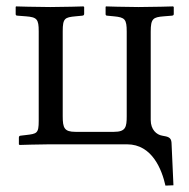

<svg xmlns="http://www.w3.org/2000/svg" viewBox="-20 -451 592 600"><path d="M376 -352V-88C376 -54 373 -39 336 -39H216C181 -39 176 -51 176 -88V-353C176 -394 182.5 -396.8 216 -400L237 -402C241 -402.4 243 -404 243 -408V-429L241 -431C241 -431 177.6 -429 137 -429C95.3 -429 30 -431 30 -431L29 -429V-407C29 -403 31 -402.3 35 -402L61 -400C95.6 -397.3 101 -391 101 -353V-73C101 -34 95.3 -33 61 -29L44 -27C41 -26.6 39 -25 39 -21V0L41 2C41 2 104 0 134 0H377C456 0 486 80 497 129L522 128L516 -5C515 -22 504.8 -24 487 -27C469 -30 451 -46 451 -76V-352C451 -393 458.4 -397.3 492 -400L517 -402C521 -402.3 523 -404 523 -407V-429L521 -431C521 -431 455.1 -429 413 -429C373.2 -429 311 -431 311 -431L310 -429V-407C310 -403 312 -402.3 315 -402L336 -400C370.5 -396.7 376 -391 376 -352Z"/></svg>

Font: Libertinus Serif Display
Style: Regular
Weight: 400
Designer: Philipp H. Poll
Foundry: Khaled Hosny
Version: Version 6.1